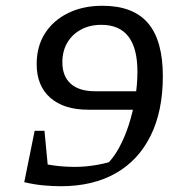

<svg xmlns="http://www.w3.org/2000/svg" viewBox="-20 -637 636 665"><path d="M335 -617Q441 -617 492.5 -557Q544 -497 544 -373Q544 -252 501.5 -166.5Q459 -81 380 -36.5Q301 8 191 8Q161 8 129.5 5Q98 2 64 -6L99 -78Q165 -59 240 -59Q277 -59 316.5 -66Q356 -73 395 -87L347 -65Q372 -88 392 -124.5Q412 -161 426 -204.5Q440 -248 448 -295.5Q456 -343 456 -389Q456 -551 331 -551Q291 -551 260.5 -534.5Q230 -518 213 -489Q196 -460 196 -421Q196 -373 225 -347Q254 -321 309 -321H493L481 -257H286Q201 -257 154 -298.5Q107 -340 107 -415Q107 -476 135.5 -521Q164 -566 215.5 -591.5Q267 -617 335 -617ZM134 -184 151 -6H64L100 -184Z"/></svg>

Font: Piazzolla Thin Medium
Style: Italic
Weight: 500
Italic angle: -11.3°
Version: Version 2.005